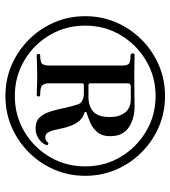

<svg xmlns="http://www.w3.org/2000/svg" viewBox="20 -792 632 712"><g transform="rotate(90 336.0 -436.0)"><path d="M336 -140Q275 -140 221.5 -163Q168 -186 127 -227Q86 -268 63 -321.5Q40 -375 40 -436Q40 -497 63 -550.5Q86 -604 127 -645Q168 -686 221.5 -709Q275 -732 336 -732Q397 -732 450.5 -709Q504 -686 545 -645Q586 -604 609 -550.5Q632 -497 632 -436Q632 -375 609 -321.5Q586 -268 545 -227Q504 -186 450.5 -163Q397 -140 336 -140ZM336 -175Q408 -175 467.5 -210Q527 -245 562 -304.5Q597 -364 597 -436Q597 -508 562 -567Q527 -626 467.5 -661.5Q408 -697 336 -697Q264 -697 204.5 -661.5Q145 -626 110 -567Q75 -508 75 -436Q75 -364 110 -304.5Q145 -245 204.5 -210Q264 -175 336 -175ZM456 -252Q429 -252 415 -267.5Q401 -283 393.5 -307Q386 -331 380.5 -358Q375 -385 367 -409Q363 -421 351 -426Q339 -431 331 -431H296Q289 -431 289 -425V-300Q289 -289 294.5 -279Q300 -269 331 -269Q338 -269 338 -264Q338 -256 331 -256Q326 -256 305 -257Q284 -258 256 -258Q231 -258 211 -257Q191 -256 185 -256Q180 -256 180 -264Q180 -269 185 -269Q214 -269 218.5 -279Q223 -289 223 -300V-576Q223 -587 218.5 -595.5Q214 -604 185 -604Q181 -604 179.5 -607Q178 -610 178 -612Q178 -619 185 -619Q189 -619 210 -618.5Q231 -618 256 -618Q298 -618 327 -618.5Q356 -619 374 -619Q420 -619 452.5 -597.5Q485 -576 485 -528Q485 -499 471 -482Q457 -465 437.5 -456Q418 -447 401 -442Q395 -441 395 -438Q395 -435 396 -434Q416 -428 427 -415.5Q438 -403 445 -386Q454 -363 458 -340.5Q462 -318 468.5 -303Q475 -288 489 -288Q494 -288 498.5 -289.5Q503 -291 508 -297Q512 -301 516 -298Q520 -295 517 -291Q517 -290 517 -290Q513 -277 496 -264.5Q479 -252 456 -252ZM296 -448H339Q373 -448 393.5 -465.5Q414 -483 414 -528Q414 -562 397.5 -583.5Q381 -605 348 -605H300Q296 -605 292.5 -602.5Q289 -600 289 -594V-455Q289 -448 296 -448Z"/></g></svg>

Font: Zen Old Mincho SemiBold
Style: Regular
Weight: 600
Version: Version 1.500